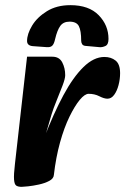

<svg xmlns="http://www.w3.org/2000/svg" viewBox="-20 -711 486 745"><path d="M189 -32 151 -175Q188 -271 226 -341.5Q264 -412 304 -451Q344 -490 385 -490Q411 -490 428.5 -476Q446 -462 446 -427Q446 -404 440 -381Q434 -358 423 -343Q412 -328 397 -328Q384 -328 365.5 -337.5Q347 -347 324 -347Q309 -347 289.5 -323.5Q270 -300 249.5 -258Q229 -216 213 -158.5Q197 -101 189 -32ZM64 14Q51 14 43.5 9.5Q36 5 34.5 -14Q33 -33 38 -75L85 -491H183Q210 -491 221.5 -469Q233 -447 233 -419Q233 -406 222.5 -378.5Q212 -351 199.5 -320.5Q187 -290 180 -267L156 -185L206 -191L189 -32Q188 -18 171 -9Q154 0 131 5Q108 10 89 12Q70 14 64 14ZM253 -691Q325 -691 363 -652Q401 -613 401 -560Q401 -538 389 -532.5Q377 -527 366 -528L311 -533Q302 -534 298.5 -540Q295 -546 295 -553Q295 -592 286 -609.5Q277 -627 250 -627Q226 -627 214 -610.5Q202 -594 194 -560Q190 -541 183 -534Q176 -527 162 -528L107 -532Q96 -533 90.5 -538Q85 -543 85 -552Q85 -579 104.5 -611.5Q124 -644 162 -667.5Q200 -691 253 -691Z"/></svg>

Font: Alkatra
Style: Regular
Weight: 400
Designer: Suman Bhandary
Version: Version 1.100;gftools[0.9.22]